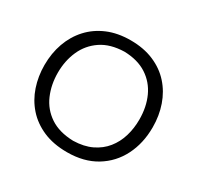

<svg xmlns="http://www.w3.org/2000/svg" viewBox="-164 -954 1185 1155"><g transform="rotate(30 429.0 -376.5)"><path d="M430.9 -66.6Q332.7 -69.4 269.6 -111.8Q206.5 -154.2 176.6 -223.6Q146.6 -293 146.6 -375.9Q146.6 -459.1 177.5 -528.5Q208.4 -597.8 271.5 -640.4Q334.6 -682.9 430.9 -685.3Q524.1 -682.9 586.7 -642.3Q649.3 -601.6 680.9 -532.7Q712.5 -463.8 712.5 -375.9Q712.5 -315 696.1 -260.1Q679.7 -205.2 645.3 -162.4Q610.9 -119.5 557.8 -94Q504.7 -68.4 430.9 -66.6ZM433 11.5Q549.6 11.5 633.1 -39.1Q716.5 -89.6 760.9 -177.4Q805.3 -265.1 805.3 -375.9Q805.3 -456.5 780.9 -526.8Q756.5 -597.2 708.9 -650.3Q661.4 -703.4 591.2 -733.4Q521 -763.5 429.9 -763.5Q340.3 -763.5 270.5 -733.9Q200.8 -704.3 152.5 -651.4Q104.2 -598.5 79 -528.1Q53.9 -457.7 53.9 -375.7Q53.9 -297.6 77.4 -227.7Q101 -157.7 148.4 -104Q195.8 -50.3 266.9 -19.4Q338 11.5 433 11.5Z"/></g></svg>

Font: Pinar FD VF
Style: Regular
Weight: 300
Designer: Amin Abedi
Version: Version 2.000